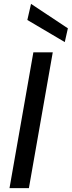

<svg xmlns="http://www.w3.org/2000/svg" viewBox="-20 -970 370 990"><path d="M29 0 152 -700H252L129 0ZM314 -753 121 -867 140 -950 330 -824Z"/></svg>

Font: DM Sans 20pt Medium
Style: Italic
Weight: 500
Italic angle: -10°
Version: Version 4.004;gftools[0.9.30]